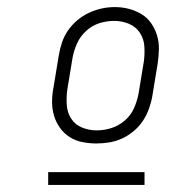

<svg xmlns="http://www.w3.org/2000/svg" viewBox="-20 -722 540 542"><path d="M252 -317Q232 -317 212 -321Q192 -325 176 -335.5Q160 -346 149 -361.5Q138 -377 132.5 -395.5Q127 -414 127 -434.5Q127 -455 131 -475L146 -566Q149 -584 155 -602Q161 -620 172 -636Q183 -652 198.5 -665Q214 -678 231.5 -686Q249 -694 267 -698Q285 -702 304 -702Q325 -702 344 -697Q363 -692 379.5 -682Q396 -672 407 -656Q418 -640 423.5 -621.5Q429 -603 428.5 -582.5Q428 -562 425 -542L410 -451Q407 -433 400.5 -415Q394 -397 383.5 -381Q373 -365 357.5 -352Q342 -339 324.5 -331Q307 -323 288.5 -320Q270 -317 252 -317ZM253 -354Q274 -354 294.5 -360.5Q315 -367 332 -381.5Q349 -396 358 -416Q367 -436 371 -457L386 -548Q389 -570 387.5 -591.5Q386 -613 374.5 -630Q363 -647 343.5 -655Q324 -663 302 -663Q281 -663 260.5 -656.5Q240 -650 223.5 -635Q207 -620 198 -600.5Q189 -581 185 -560L170 -469Q167 -447 168.5 -425.5Q170 -404 181 -387Q192 -370 211.5 -362Q231 -354 253 -354ZM116 -200V-236H388V-200Z"/></svg>

Font: Iosevka Slab XLtObl
Style: Regular
Weight: 200
Italic angle: -9°
Monospace: yes
Designer: Belleve Invis
Foundry: Belleve Invis
Version: Version 11.1.1; ttfautohint (v1.8.3)